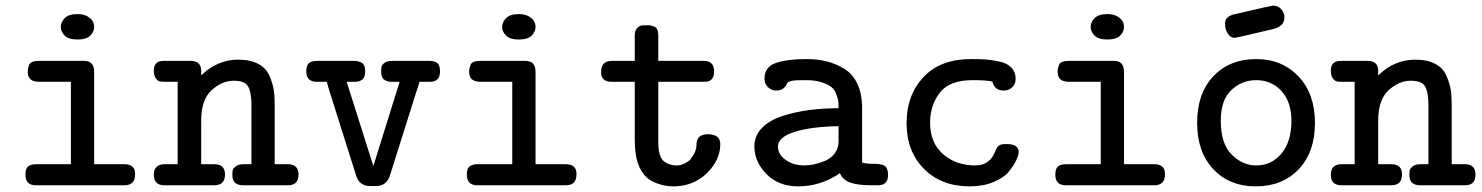

<svg xmlns="http://www.w3.org/2000/svg" viewBox="-20 -661 5289 685"><path d="M70.8 -38.1Q70.8 -59.1 80.3 -67.1Q89.8 -75.2 109.9 -75.2H232.9V-369.1H120.1Q79.1 -369.1 79.1 -403.8Q79.1 -411.6 80.1 -416.7Q81.1 -421.9 84 -429.4Q86.9 -437 95.9 -440.4Q105 -443.8 119.1 -443.8H279.8Q315.9 -443.8 315.9 -404.8V-75.2H422.9Q461.9 -75.2 461.9 -41.5Q461.9 -40 461.9 -38.1Q461.9 0 423.8 0H107.9Q70.8 0 70.8 -38.1ZM256.8 -610.8Q282.7 -610.8 299.3 -597.9Q315.9 -585 315.9 -564.9Q315.9 -547.9 302 -533.9Q288.1 -520 255.9 -520Q225.1 -520 210.9 -533.9Q196.8 -547.9 196.8 -564.9Q196.8 -582 210.9 -596.4Q225.1 -610.8 256.8 -610.8Z M528.8 -37.1Q528.8 -75.2 567.9 -75.2Q567.9 -75.2 613.8 -75.2V-369.1H568.8Q556.6 -369.1 549.8 -370.6Q543 -372.1 535.9 -381.6Q528.8 -391.1 528.8 -409.2Q528.8 -443.8 564 -443.8Q564.5 -443.8 564.9 -443.8H659.7Q697.8 -443.8 697.8 -408.2V-392.1Q755.9 -448.2 830.1 -448.2Q873 -448.2 901.4 -433.1Q929.7 -418 941.4 -390.4Q953.1 -362.8 956.5 -340.8Q960 -318.8 960 -288.1V-75.2H1006.8Q1044.9 -75.2 1044.9 -38.1Q1044.9 0 1007.8 0H848.1Q809.1 0 809.1 -35.2Q809.1 -47.4 810.1 -53.2Q811 -59.1 820.6 -67.1Q830.1 -75.2 849.1 -75.2H877V-287.1Q877 -331.1 865.5 -352.1Q854 -373 814 -373Q772 -373 734.9 -339.1Q697.8 -305.2 697.8 -231V-75.2H744.1Q783.2 -75.2 782.7 -38.1Q782.7 0 744.1 0H566.9Q528.8 0 528.8 -37.1Z M1072.8 -405.8Q1072.8 -428.7 1082.8 -436.3Q1092.8 -443.8 1110.8 -443.8H1242.7Q1259.8 -443.8 1271.5 -436.5Q1282.7 -429.7 1282.7 -409.2Q1282.7 -407.7 1282.7 -405.8Q1283.7 -369.1 1244.6 -369.1Q1244.1 -369.1 1243.7 -369.1H1216.8L1312 -68.8L1405.8 -369.1H1378.9Q1339.8 -369.1 1339.8 -403.8Q1339.8 -416 1341.3 -423.1Q1342.8 -430.2 1352.3 -437Q1361.8 -443.8 1379.9 -443.8H1511.7Q1530.8 -443.8 1540.3 -436Q1549.8 -428.2 1549.8 -405.8Q1549.8 -369.1 1513.7 -369.1Q1513.2 -369.1 1512.7 -369.1H1476.6Q1472.7 -354 1465.8 -335L1371.6 -36.1Q1359.4 2.9 1320.8 2.9H1301.8Q1262.7 2.9 1251 -33.2L1156.7 -332Q1149.9 -353 1146 -369.1H1111.8Q1111.3 -369.1 1110.8 -369.1Q1072.8 -369.1 1072.8 -405.8Z M1645.5 -38.1Q1645.5 -59.1 1655 -67.1Q1664.6 -75.2 1684.6 -75.2H1807.6V-369.1H1694.8Q1653.8 -369.1 1653.8 -403.8Q1653.8 -411.6 1654.8 -416.7Q1655.8 -421.9 1658.7 -429.4Q1661.6 -437 1670.7 -440.4Q1679.7 -443.8 1693.8 -443.8H1854.5Q1890.6 -443.8 1890.6 -404.8V-75.2H1997.6Q2036.6 -75.2 2036.6 -41.5Q2036.6 -40 2036.6 -38.1Q2036.6 0 1998.5 0H1682.6Q1645.5 0 1645.5 -38.1ZM1831.5 -610.8Q1857.4 -610.8 1874 -597.9Q1890.6 -585 1890.6 -564.9Q1890.6 -547.9 1876.7 -533.9Q1862.8 -520 1830.6 -520Q1799.8 -520 1785.6 -533.9Q1771.5 -547.9 1771.5 -564.9Q1771.5 -582 1785.6 -596.4Q1799.8 -610.8 1831.5 -610.8Z M2124.5 -403.8Q2124.5 -443.8 2162.6 -443.8H2244.6V-534.2Q2244.6 -551.3 2252.7 -560.1Q2260.7 -568.8 2267.6 -569.8Q2274.4 -570.8 2286.6 -570.8H2291.5Q2298.3 -570.8 2303 -569.8Q2307.6 -568.8 2314.7 -565.9Q2321.8 -563 2325.2 -554.9Q2328.6 -546.9 2328.6 -534.2V-443.8H2490.7Q2527.8 -443.8 2527.8 -405.8Q2527.8 -369.1 2493.7 -369.1Q2493.2 -369.1 2492.7 -369.1H2328.6V-162.1Q2328.6 -146 2329.1 -136.5Q2329.6 -127 2333 -113Q2336.4 -99.1 2343 -91.1Q2349.6 -83 2363 -76.9Q2376.5 -70.8 2395.5 -70.8Q2417.5 -70.8 2441.4 -89.8Q2454.6 -106.9 2459.7 -119.4Q2464.8 -131.8 2464.8 -142.8Q2464.8 -153.8 2466.8 -159.2Q2473.6 -182.1 2505.4 -182.1Q2549.3 -182.1 2549.8 -147Q2549.8 -89.8 2501.7 -43Q2453.6 3.9 2381.8 3.9Q2363.8 3.9 2346.2 0Q2328.6 -3.9 2306.6 -14.4Q2284.7 -24.9 2268.6 -51Q2252.4 -77.1 2247.6 -115.2Q2244.6 -140.1 2244.6 -165V-369.1H2162.6Q2162.1 -369.1 2161.6 -369.1Q2124.5 -369.1 2124.5 -403.8Z M2671.4 -138.2Q2671.4 -177.2 2699 -205.1Q2726.6 -232.9 2772.9 -247.6Q2819.3 -262.2 2868.4 -268.6Q2917.5 -274.9 2971.7 -274.9Q2971.7 -290 2971.2 -297.6Q2970.7 -305.2 2964.6 -322.5Q2958.5 -339.8 2947.5 -349.4Q2936.5 -358.9 2913.1 -366.9Q2889.6 -375 2855.5 -375Q2834.5 -375 2821.5 -374.5Q2808.6 -374 2801.5 -371.6Q2794.4 -369.1 2792.5 -368.7Q2790.5 -368.2 2787.6 -362.5Q2784.7 -356.9 2783.7 -355Q2771.5 -337.9 2749.5 -337.9Q2732.4 -337.9 2720 -349.9Q2707.5 -361.8 2707.5 -379.9Q2707.5 -421.9 2747.1 -436Q2786.6 -450.2 2858.4 -450.2Q2896.5 -450.2 2929 -442.1Q2961.4 -434.1 2991.5 -416Q3021.5 -397.9 3038.6 -362.5Q3055.7 -327.1 3055.7 -276.9V-81.1Q3068.4 -76.7 3092.3 -76.7Q3094.7 -76.7 3097.2 -76.7Q3098.6 -76.7 3100.6 -76.7Q3125.5 -76.2 3136.2 -69.3Q3147.9 -61.5 3148.4 -37.1Q3148.4 0 3112.3 0H3089.4Q3042.5 0 3014.9 -9Q2987.3 -18.1 2976.6 -43Q2907.7 3.9 2827.6 3.9Q2757.8 3.9 2714.6 -40Q2671.4 -84 2671.4 -138.2ZM2755.4 -138.2Q2755.4 -110.4 2783 -90.6Q2810.5 -70.8 2849.6 -70.8Q2865.7 -70.8 2883.5 -74.5Q2901.4 -78.1 2922.4 -86.7Q2943.4 -95.2 2957.5 -113Q2971.7 -130.9 2971.7 -157.2V-210.9Q2872.6 -209 2814 -190.2Q2755.4 -171.4 2755.4 -138.2Z M3214.4 -222.2Q3214.4 -321.3 3274.4 -385.7Q3334.5 -450.2 3444.3 -450.2H3451.2Q3481 -450.2 3500.7 -448.5Q3520.5 -446.8 3547.4 -440.9Q3574.2 -435.1 3588.9 -419.4Q3603.5 -403.8 3603.5 -379.9Q3603.5 -361.8 3591.6 -349.9Q3579.6 -337.9 3561.5 -337.9Q3528.3 -337.9 3520.5 -370.1Q3499.5 -375 3449.2 -375Q3367.2 -375 3332.8 -330.1Q3298.3 -285.2 3298.3 -223.1Q3298.3 -151.4 3344.5 -111.1Q3390.6 -70.8 3459.5 -70.8Q3511.2 -70.8 3530.3 -120.1Q3537.1 -138.2 3545.2 -142.6Q3553.2 -147 3568.4 -147H3572.3Q3614.3 -147 3614.3 -118.2Q3614.3 -108.4 3606 -90.1Q3597.7 -71.8 3579.6 -49.3Q3561.5 -26.9 3524.4 -11.5Q3487.3 3.9 3439.5 3.9Q3338.4 3.9 3276.4 -58.6Q3214.4 -121.1 3214.4 -222.2Z M3745.1 -38.1Q3745.1 -59.1 3754.6 -67.1Q3764.2 -75.2 3784.2 -75.2H3907.2V-369.1H3794.4Q3753.4 -369.1 3753.4 -403.8Q3753.4 -411.6 3754.4 -416.7Q3755.4 -421.9 3758.3 -429.4Q3761.2 -437 3770.3 -440.4Q3779.3 -443.8 3793.5 -443.8H3954.1Q3990.2 -443.8 3990.2 -404.8V-75.2H4097.2Q4136.2 -75.2 4136.2 -41.5Q4136.2 -40 4136.2 -38.1Q4136.2 0 4098.1 0H3782.2Q3745.1 0 3745.1 -38.1ZM3931.2 -610.8Q3957 -610.8 3973.6 -597.9Q3990.2 -585 3990.2 -564.9Q3990.2 -547.9 3976.3 -533.9Q3962.4 -520 3930.2 -520Q3899.4 -520 3885.3 -533.9Q3871.1 -547.9 3871.1 -564.9Q3871.1 -582 3885.3 -596.4Q3899.4 -610.8 3931.2 -610.8Z M4251 -222.2Q4251 -328.1 4309.1 -389.2Q4367.2 -450.2 4461.4 -450.2Q4554.2 -450.2 4612.8 -388.2Q4671.4 -326.2 4671.4 -222.2Q4671.4 -118.2 4613.3 -57.1Q4555.2 3.9 4460.4 3.9Q4366.2 3.9 4308.6 -57.6Q4251 -119.1 4251 -222.2ZM4335.4 -231Q4335.4 -147.9 4374.3 -109.4Q4413.1 -70.8 4461.4 -70.8Q4516.6 -70.8 4552 -113.3Q4587.4 -155.8 4587.4 -230Q4587.4 -296.9 4552.2 -335.9Q4517.1 -375 4461.4 -375Q4410.6 -375 4373 -339.6Q4335.4 -304.2 4335.4 -231ZM4350.6 -578.1Q4350.6 -602.1 4383.3 -609.9Q4515.1 -640.6 4521.5 -641.1Q4539.6 -641.1 4551 -628.2Q4562.5 -615.2 4562.5 -599.1Q4562.5 -566.9 4521.5 -557.1Q4391.6 -526.4 4385.3 -525.9Q4370.1 -525.9 4361.3 -540Q4352.5 -554.2 4351.6 -563.2Q4350.6 -572.3 4350.6 -578.1Z M4728 -37.1Q4728 -75.2 4767.1 -75.2Q4767.1 -75.2 4813 -75.2V-369.1H4768.1Q4755.9 -369.1 4749 -370.6Q4742.2 -372.1 4735.1 -381.6Q4728 -391.1 4728 -409.2Q4728 -443.8 4763.2 -443.8Q4763.7 -443.8 4764.2 -443.8H4858.9Q4897 -443.8 4897 -408.2V-392.1Q4955.1 -448.2 5029.3 -448.2Q5072.3 -448.2 5100.6 -433.1Q5128.9 -418 5140.6 -390.4Q5152.3 -362.8 5155.8 -340.8Q5159.2 -318.8 5159.2 -288.1V-75.2H5206.1Q5244.1 -75.2 5244.1 -38.1Q5244.1 0 5207 0H5047.4Q5008.3 0 5008.3 -35.2Q5008.3 -47.4 5009.3 -53.2Q5010.3 -59.1 5019.8 -67.1Q5029.3 -75.2 5048.3 -75.2H5076.2V-287.1Q5076.2 -331.1 5064.7 -352.1Q5053.2 -373 5013.2 -373Q4971.2 -373 4934.1 -339.1Q4897 -305.2 4897 -231V-75.2H4943.4Q4982.4 -75.2 4981.9 -38.1Q4981.9 0 4943.4 0H4766.1Q4728 0 4728 -37.1Z"/></svg>

Font: CMU Typewriter Text
Style: Bold
Weight: 700
Version: Version 0.7.0